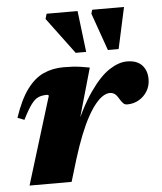

<svg xmlns="http://www.w3.org/2000/svg" viewBox="-50 -721 648 766"><g transform="rotate(-5 274.0 -338.5)"><path d="M145.5 -351Q144 -352.5 142.2 -353.5Q140.5 -354.5 137.5 -354.5Q118.5 -354.5 104 -348.5Q89.5 -342.5 75 -323.2Q60.5 -304 40 -263L13 -273.5Q37 -345 66.8 -385.2Q96.5 -425.5 133 -442Q169.5 -458.5 213.5 -458.5Q234 -458.5 250 -457.5Q266 -456.5 281.8 -454.2Q297.5 -452 318 -448L241.5 -179.5L236 -195Q278.5 -295.5 319 -353.2Q359.5 -411 397 -435.2Q434.5 -459.5 467.5 -459.5Q507 -459.5 527.2 -438.2Q547.5 -417 547.5 -381.5Q547.5 -355 534.8 -334Q522 -313 501 -300.8Q480 -288.5 454 -288.5Q444.5 -288.5 438.2 -294.8Q432 -301 423.5 -315Q415.5 -329 407.2 -334.5Q399 -340 388 -340Q375.5 -340 361 -331Q346.5 -322 331 -303.2Q315.5 -284.5 299 -254.8Q282.5 -225 266 -183.8Q249.5 -142.5 233 -89.5L206 0H37.5ZM309 -511.5H267L159 -656.5L165 -677H289ZM439 -511.5H396L343 -661.5L347.5 -677H475Z"/></g></svg>

Font: Newsreader 24pt ExtraBold
Style: Italic
Weight: 800
Italic angle: -17°
Designer: Hugues Gentile
Foundry: Production Type
Version: Version 1.003